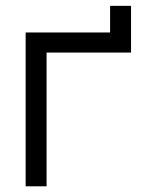

<svg xmlns="http://www.w3.org/2000/svg" viewBox="-20 -654 505 674"><path d="M70 0H143.5V-469.5H440V-633.5H366.5V-540H70Z"/></svg>

Font: Eudonet
Style: Regular
Weight: 400
Designer: Mikhail Sharanda
Foundry: Mikhail Sharanda
Version: Version 4.503;Glyphs 3.1.2 (3151)